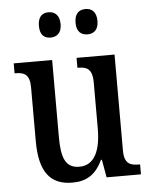

<svg xmlns="http://www.w3.org/2000/svg" viewBox="-54 -792 665 846"><g transform="rotate(-5 279.0 -368.5)"><path d="M356 -635C381 -635 404 -649 404 -690C404 -733 381 -747 356 -747C329 -747 307 -733 307 -690C307 -649 329 -635 356 -635ZM192 -635C217 -635 241 -649 241 -690C241 -733 217 -747 192 -747C166 -747 145 -733 145 -690C145 -649 166 -635 192 -635ZM232 10C290 10 334 -11 366 -79H370L384 0H536V-44H531C495 -44 466 -51 466 -111V-536H298V-492H301C337 -492 364 -484 364 -421V-218C364 -121 336 -57 269 -57C207 -57 190 -104 190 -195V-536H20V-492H23C62 -492 87 -482 87 -424V-186C87 -49 135 10 232 10Z"/></g></svg>

Font: Noto Serif Devanagari Condensed Medium
Style: Regular
Weight: 500
Width: 3
Designer: Universal Thirst, Indian Type Foundry and the Monotype Design Team
Foundry: Monotype Imaging Inc.
Version: Version 2.004